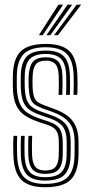

<svg xmlns="http://www.w3.org/2000/svg" viewBox="-20 -796 391 824"><path d="M173.2 7.5Q103.5 7.5 71.9 -23.9Q40.2 -55.2 37.5 -128Q36.8 -148.5 36.6 -170.9Q36.5 -193.2 38 -212.8H54Q52.8 -194.2 52.8 -171.1Q52.8 -148 53.5 -128.8Q55.8 -63.5 83.6 -35.1Q111.5 -6.8 173.2 -6.8Q240.8 -6.8 269.5 -35Q298.2 -63.2 299.8 -126Q300.2 -136.8 300.2 -146.2Q300.2 -155.8 300.2 -165.2Q300.2 -174.8 300.2 -185.8Q300.2 -243 275.9 -271.1Q251.5 -299.2 204 -316.2L164.2 -330.2Q141 -338.8 128.2 -348.4Q115.5 -358 110.1 -374.8Q104.8 -391.5 103 -420.5Q102.5 -432.2 102.5 -444.1Q102.5 -456 103 -469.8Q105.5 -512.8 121.8 -531.5Q138 -550.2 176.8 -550.2Q212 -550.2 229.2 -532.6Q246.5 -515 248 -470.5Q248.5 -457.5 248.5 -435.8Q248.5 -414 247.5 -388.8H231.5Q232.5 -413 232.5 -433.5Q232.5 -454 232 -469.8Q231 -505.8 217.9 -520.8Q204.8 -535.8 176.8 -535.8Q147 -535.8 134.2 -520.5Q121.5 -505.2 120 -469.8Q119.5 -456.2 119.4 -445.6Q119.2 -435 120 -420.5Q121.2 -393.8 126.5 -379.5Q131.8 -365.2 142.1 -358Q152.5 -350.8 169.2 -344.5L208.2 -330.2Q240.8 -318.8 265.1 -302.2Q289.5 -285.8 303.2 -258.4Q317 -231 317 -185.8Q317 -174.8 317.1 -165.1Q317.2 -155.5 317.1 -146.1Q317 -136.8 316.8 -125.8Q315 -56.5 283 -24.5Q251 7.5 173.2 7.5ZM173.2 -21Q118.5 -21 95 -46.9Q71.5 -72.8 69.5 -129.5Q69 -148.5 68.9 -169.1Q68.8 -189.8 70 -212.8H86Q84.8 -189.5 85 -167.8Q85.2 -146 85.5 -130Q87.2 -79.5 107.6 -57.5Q128 -35.5 173.2 -35.5Q223.8 -35.5 244.1 -57.8Q264.5 -80 265.8 -126.2Q266.5 -142.5 266.4 -155.9Q266.2 -169.2 266.2 -185.8Q266.2 -231 249.1 -253.1Q232 -275.2 195.5 -287.5L154.5 -301.8Q124 -312.2 105.9 -325.5Q87.8 -338.8 79.2 -361Q70.8 -383.2 69.2 -420.5Q68.8 -435.8 68.9 -446.4Q69 -457 69.2 -469.8Q70 -527.2 94.4 -553.1Q118.8 -579 176.8 -579Q230.2 -579 254.1 -554.2Q278 -529.5 280 -472.2Q280.5 -455.2 280.6 -435Q280.8 -414.8 279.5 -388.8H263.5Q264.8 -415.5 264.6 -435.5Q264.5 -455.5 264 -472.2Q262.2 -523 241.1 -543.8Q220 -564.5 176.8 -564.5Q128.2 -564.5 107.5 -542.2Q86.8 -520 86.2 -469.8Q86 -456.2 85.8 -445.9Q85.5 -435.5 86.2 -420.5Q87.8 -385.8 95.4 -366.2Q103 -346.8 118.5 -335.8Q134 -324.8 159.2 -316L199.8 -301.8Q242.5 -287 262.9 -261.9Q283.2 -236.8 283.2 -185.8Q283.2 -169.2 283.4 -155.6Q283.5 -142 282.8 -126Q281.2 -71.5 256.9 -46.2Q232.5 -21 173.2 -21ZM173.2 -49.8Q137.2 -49.8 120.1 -68.2Q103 -86.8 101.5 -131Q101.2 -148 101 -169.4Q100.8 -190.8 102 -212.8H118Q117 -194 117 -172.5Q117 -151 117.5 -132Q118.8 -95.8 131.8 -80Q144.8 -64.2 173.2 -64.2Q205.2 -64.2 218 -79.6Q230.8 -95 232 -126.5Q232.8 -142.5 232.6 -155.9Q232.5 -169.2 232.5 -185.8Q232.5 -221 220.9 -236.2Q209.2 -251.5 187 -259L144.2 -273.2Q110.8 -284.5 86.6 -300.5Q62.5 -316.5 49.4 -344.8Q36.2 -373 35.2 -420.2Q34.8 -436.5 35 -448.5Q35.2 -460.5 35.2 -470Q36.2 -543 68.6 -575.2Q101 -607.5 176.8 -607.5Q246.5 -607.5 277.9 -576.6Q309.2 -545.8 312 -473.8Q312.8 -455.8 312.8 -432.9Q312.8 -410 311.5 -388.8H295.5Q296.5 -408.2 296.6 -431.2Q296.8 -454.2 296 -472.8Q293.8 -537.2 266 -565.2Q238.2 -593.2 176.8 -593.2Q110 -593.2 81.5 -564.1Q53 -535 52.2 -470Q52 -456.5 51.9 -445.9Q51.8 -435.2 52.2 -420.2Q54 -378.5 64.2 -353.5Q74.5 -328.5 95.4 -313.6Q116.2 -298.8 149.2 -287.5L191.2 -273.5Q224.5 -262 236.9 -242.1Q249.2 -222.2 249.2 -185.8Q249.2 -176.2 249.4 -166.9Q249.5 -157.5 249.4 -147.6Q249.2 -137.8 249 -126.2Q247.8 -86.8 230.8 -68.2Q213.8 -49.8 173.2 -49.8ZM146.8 -645 230.8 -776H250.8L163.5 -645ZM212 -645 308.8 -776H328.5L228.8 -645ZM179.2 -645 269.8 -776H289.8L196 -645Z"/></svg>

Font: Big Shoulders Inline Display Thin SemiBold
Style: Regular
Weight: 600
Version: Version 2.002